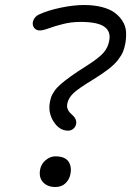

<svg xmlns="http://www.w3.org/2000/svg" viewBox="-20 -752 526 770"><path d="M252.9 -228Q218.3 -228 195.1 -264.2Q171.9 -300.3 180.2 -342.8Q182.6 -355.5 185.8 -364.3Q189 -373 197.8 -386.2Q206.5 -399.4 221.7 -412.8Q236.8 -426.3 263.2 -445.3Q289.6 -464.4 327.1 -487.8Q377 -519.5 395.3 -540.8Q413.6 -562 418 -588.9Q425.3 -626 398.2 -645Q371.1 -664.1 303.2 -664.1Q265.6 -664.1 232.2 -655.5Q198.7 -647 175.5 -638.4Q152.3 -629.9 140.1 -629.9Q125.5 -629.9 117.4 -639.6Q109.4 -649.4 111.8 -664.1Q116.7 -684.6 136.2 -693.8Q171.9 -710.4 223.6 -721.2Q275.4 -731.9 316.9 -731.9Q357.4 -731.9 389.2 -723.6Q420.9 -715.3 440.2 -700.9Q459.5 -686.5 471.7 -667Q483.9 -647.5 485.4 -625.2Q486.8 -603 482.9 -579.1Q479 -558.1 472.9 -543.7Q466.8 -529.3 453.1 -511.5Q439.5 -493.7 414.8 -474.6Q390.1 -455.6 352.1 -432.1Q293 -396.5 273.4 -377.2Q253.9 -357.9 250 -336.9Q247.6 -324.7 251 -315.4Q254.4 -306.2 260.7 -299.8Q267.1 -293.5 273.4 -287.6Q279.8 -281.7 283.4 -273.2Q287.1 -264.6 285.2 -253.9Q282.7 -242.7 273.9 -235.4Q265.1 -228 252.9 -228ZM202.1 -2Q170.4 -2 152.6 -21.2Q134.8 -40.5 141.1 -73.2Q145.5 -95.2 163.6 -110.1Q181.6 -125 202.1 -125Q240.2 -125 254.4 -104.5Q268.6 -84 262.2 -53.2Q258.3 -32.2 242.7 -17.1Q227.1 -2 202.1 -2Z"/></svg>

Font: Shantell Sans Bouncy
Style: Italic
Weight: 300
Italic angle: -11.31°
Designer: Stephen Nixon, Anya Danilova, Shantell Martin
Foundry: Arrow Type
Version: Version 1.006;[9816181b4]